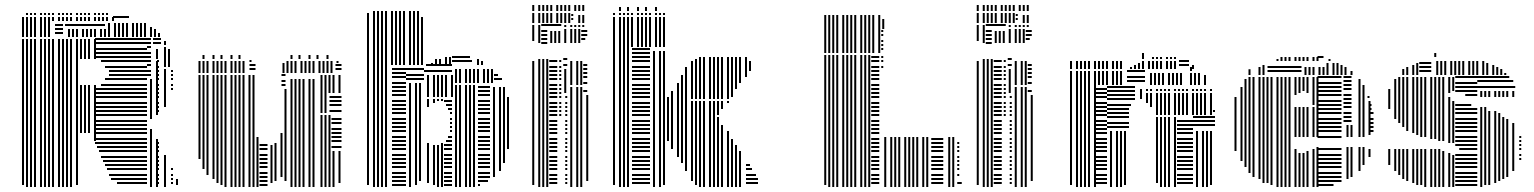

<svg xmlns="http://www.w3.org/2000/svg" viewBox="-20 -748 6135 768"><path d="M76 -8H68V-592H76ZM92 0H84V-592H92ZM108 0H100V-592H108ZM124 0H116V-592H124ZM148 0H140V-592H148ZM164 0H156V-592H164ZM180 0H172V-592H180ZM196 0H188V-592H196ZM220 0H212V-592H220ZM236 0H228V-592H236ZM252 0H244V-592H252ZM268 0H260V-592H268ZM292 -8H284V-592H292ZM308 -216H300V-408H308ZM308 -512H300V-592H308ZM324 -216H316V-408H324ZM324 -512H316V-592H324ZM340 -216H332V-408H340ZM340 -512H332V-592H340ZM364 -184H356V-408H364ZM364 -512H356V-592H364ZM568 -12H448V-20H568ZM568 -28H424V-36H568ZM568 -44H416V-52H568ZM568 -68H408V-76H568ZM568 -84H400V-92H568ZM568 -100H392V-108H568ZM568 -116H384V-124H568ZM568 -140H376V-148H568ZM568 -156H368V-164H568ZM568 -172H360V-180H568ZM568 -188H360V-196H568ZM568 -212H360V-220H568ZM568 -228H360V-236H568ZM568 -244H360V-252H568ZM568 -260H360V-268H568ZM568 -284H360V-292H568ZM568 -300H360V-308H568ZM568 -316H360V-324H568ZM568 -332H360V-340H568ZM568 -356H360V-364H568ZM568 -372H360V-380H568ZM568 -388H360V-396H568ZM568 -404H384V-412H568ZM568 -428H400V-436H568ZM568 -444H416V-452H568ZM568 -460H416V-468H568ZM568 -476H400V-484H568ZM568 -500H384V-508H568ZM568 -516H360V-524H568ZM568 -532H360V-540H568ZM568 -548H360V-556H568ZM568 -572H360V-580H568ZM568 -588H360V-596H568ZM588 0H580V-232H588ZM588 -272H580V-432H588ZM584 -444H568V-452H584ZM584 -460H568V-468H584ZM584 -484H568V-492H584ZM584 -500H568V-508H584ZM584 -516H568V-524H584ZM584 -532H568V-540H584ZM584 -556H568V-564H584ZM584 -572H568V-580H584ZM584 -588H568V-596H584ZM612 0H604V-192H612ZM612 -288H604V-504H612ZM616 -12H608V-20H616ZM616 -28H608V-36H616ZM616 -44H608V-52H616ZM616 -68H608V-76H616ZM616 -84H608V-92H616ZM616 -100H608V-108H616ZM616 -116H608V-124H616ZM616 -140H608V-148H616ZM616 -156H608V-164H616ZM616 -172H608V-180H616ZM616 -300H608V-308H616ZM616 -316H608V-324H616ZM616 -332H608V-340H616ZM616 -356H608V-364H616ZM616 -372H608V-380H616ZM616 -388H608V-396H616ZM616 -404H608V-412H616ZM616 -428H608V-436H616ZM616 -444H608V-452H616ZM616 -460H608V-468H616ZM616 -476H608V-484H616ZM616 -500H608V-508H616ZM612 -512H604V-552H612ZM624 -572H592V-580H624ZM624 -588H592V-596H624ZM644 0H636V-128H644ZM644 -320H636V-472H644ZM672 -12H664V-20H672ZM672 -28H664V-36H672ZM672 -44H664V-52H672ZM672 -68H664V-76H672ZM672 -388H664V-396H672ZM672 -404H664V-412H672ZM672 -428H664V-436H672ZM672 -444H664V-452H672ZM672 -460H664V-468H672ZM692 -8H684V-32H692ZM644 -480H636V-560H644ZM660 -480H652V-552H660ZM644 -568H636V-584H644ZM76 -600H68V-664H76ZM92 -600H84V-664H92ZM108 -600H100V-664H108ZM124 -600H116V-664H124ZM148 -600H140V-664H148ZM164 -600H156V-664H164ZM180 -600H172V-664H180ZM232 -612H200V-620H232ZM232 -628H200V-636H232ZM232 -644H200V-652H232ZM260 -600H252V-632H260ZM276 -600H268V-632H276ZM292 -600H284V-632H292ZM316 -600H308V-632H316ZM332 -600H324V-632H332ZM348 -600H340V-632H348ZM364 -600H356V-632H364ZM388 -600H380V-632H388ZM404 -600H396V-632H404ZM400 -644H240V-652H400ZM420 -600H412V-632H420ZM444 -600H436V-632H444ZM460 -600H452V-632H460ZM476 -600H468V-632H476ZM492 -600H484V-632H492ZM516 -600H508V-632H516ZM532 -600H524V-632H532ZM548 -600H540V-632H548ZM564 -600H556V-632H564ZM588 -600H580V-632H588ZM604 -600H596V-632H604ZM620 -600H612V-616H620ZM420 -632H412V-656H420ZM444 -632H436V-656H444ZM460 -632H452V-656H460ZM476 -632H468V-656H476ZM492 -632H484V-656H492ZM516 -632H508V-656H516ZM532 -632H524V-656H532ZM548 -632H540V-656H548ZM564 -632H556V-656H564ZM588 -632H580V-640H588ZM76 -664H68V-680H76ZM92 -664H84V-680H92ZM108 -664H100V-680H108ZM124 -664H116V-680H124ZM148 -664H140V-680H148ZM164 -664H156V-680H164ZM180 -664H172V-680H180ZM196 -664H188V-680H196ZM220 -664H212V-680H220ZM236 -664H228V-680H236ZM252 -664H244V-680H252ZM268 -664H260V-680H268ZM292 -664H284V-680H292ZM308 -664H300V-680H308ZM324 -664H316V-680H324ZM340 -664H332V-680H340ZM364 -664H356V-680H364ZM380 -664H372V-680H380ZM396 -664H388V-680H396ZM412 -664H404V-680H412ZM436 -664H428V-680H436ZM496 -676H432V-684H496ZM92 -688H84V-696H92ZM108 -688H100V-696H108ZM124 -688H116V-696H124ZM148 -688H140V-696H148ZM164 -688H156V-696H164ZM180 -688H172V-696H180ZM196 -688H188V-696H196ZM220 -688H212V-696H220ZM236 -688H228V-696H236ZM252 -688H244V-696H252ZM268 -688H260V-696H268ZM292 -688H284V-696H292ZM308 -688H300V-696H308ZM324 -688H316V-696H324ZM340 -688H332V-696H340ZM364 -688H356V-696H364ZM380 -688H372V-696H380ZM396 -688H388V-696H396ZM412 -688H404V-696H412Z M782 -112H774V-448H782ZM798 -72H790V-448H798ZM814 -48H806V-448H814ZM838 -32H830V-448H838ZM854 -16H846V-448H854ZM870 -8H862V-448H870ZM886 0H878V-448H886ZM910 0H902V-448H910ZM926 0H918V-448H926ZM942 0H934V-448H942ZM958 0H950V-448H958ZM982 0H974V-448H982ZM998 0H990V-448H998ZM1014 0H1006V-200H1014ZM1050 -4H1018V-12H1050ZM1050 -20H1018V-28H1050ZM1050 -36H1018V-44H1050ZM1050 -52H1018V-60H1050ZM1050 -76H1018V-84H1050ZM1050 -92H1018V-100H1050ZM1050 -108H1018V-116H1050ZM1050 -124H1018V-132H1050ZM1050 -148H1018V-156H1050ZM1050 -164H1018V-172H1050ZM1070 -16H1062V-168H1070ZM1086 -24H1078V-176H1086ZM1110 -40H1102V-216H1110ZM1126 -24H1118V-392H1126ZM1122 -404H1106V-412H1122ZM1122 -420H1106V-428H1122ZM1122 -444H1106V-452H1122ZM1150 0H1142V-432H1150ZM1166 0H1158V-432H1166ZM1182 0H1174V-432H1182ZM1198 0H1190V-432H1198ZM1222 0H1214V-432H1222ZM1238 0H1230V-432H1238ZM1270 0H1262V-288H1270ZM1286 0H1278V-288H1286ZM1302 0H1294V-288H1302ZM1318 0H1310V-144H1318ZM1342 -16H1334V-144H1342ZM1346 -156H1306V-164H1346ZM1346 -180H1306V-188H1346ZM1346 -196H1306V-204H1346ZM1346 -212H1306V-220H1346ZM1346 -228H1306V-236H1346ZM1346 -252H1306V-260H1346ZM1346 -268H1306V-276H1346ZM1270 -296H1262V-376H1270ZM1286 -296H1278V-376H1286ZM1346 -300H1298V-308H1346ZM1346 -324H1298V-332H1346ZM1346 -340H1298V-348H1346ZM1346 -356H1298V-364H1346ZM1270 -376H1262V-448H1270ZM1286 -376H1278V-448H1286ZM1302 -376H1294V-448H1302ZM1318 -376H1310V-448H1318ZM1342 -376H1334V-448H1342ZM782 -456H774V-504H782ZM798 -456H790V-504H798ZM814 -456H806V-504H814ZM838 -456H830V-504H838ZM854 -456H846V-504H854ZM870 -456H862V-504H870ZM886 -456H878V-504H886ZM910 -456H902V-504H910ZM926 -456H918V-504H926ZM942 -456H934V-504H942ZM958 -456H950V-504H958ZM1002 -468H978V-476H1002ZM1002 -484H978V-492H1002ZM986 -500H978V-508H986ZM1118 -456H1110V-496H1118ZM1134 -456H1126V-496H1134ZM1150 -456H1142V-496H1150ZM1166 -456H1158V-496H1166ZM1190 -456H1182V-496H1190ZM1206 -456H1198V-496H1206ZM1222 -456H1214V-496H1222ZM1238 -456H1230V-496H1238ZM1262 -456H1254V-496H1262ZM1278 -456H1270V-496H1278ZM1294 -456H1286V-496H1294ZM1310 -456H1302V-496H1310ZM1346 -468H1322V-476H1346ZM1346 -484H1322V-492H1346ZM1134 -496H1126V-504H1134ZM1150 -496H1142V-504H1150ZM1166 -496H1158V-504H1166ZM1190 -496H1182V-504H1190ZM1206 -496H1198V-504H1206ZM1222 -496H1214V-504H1222ZM1238 -496H1230V-504H1238ZM1262 -496H1254V-504H1262ZM1278 -496H1270V-504H1278ZM1294 -496H1286V-504H1294ZM1310 -496H1302V-504H1310ZM1334 -496H1326V-504H1334ZM798 -512H790V-528H798ZM838 -512H830V-528H838ZM870 -512H862V-528H870ZM910 -512H902V-528H910ZM942 -512H934V-528H942ZM1150 -512H1142V-528H1150ZM1182 -512H1174V-528H1182ZM1222 -512H1214V-528H1222ZM1254 -512H1246V-528H1254ZM1294 -512H1286V-528H1294Z M1456 -8H1448V-488H1456ZM1480 0H1472V-488H1480ZM1496 0H1488V-488H1496ZM1512 0H1504V-488H1512ZM1528 0H1520V-488H1528ZM1604 -4H1548V-12H1604ZM1604 -20H1548V-28H1604ZM1604 -36H1548V-44H1604ZM1604 -52H1548V-60H1604ZM1604 -76H1548V-84H1604ZM1604 -92H1548V-100H1604ZM1604 -108H1548V-116H1604ZM1604 -124H1548V-132H1604ZM1604 -148H1548V-156H1604ZM1604 -164H1548V-172H1604ZM1604 -180H1548V-188H1604ZM1604 -196H1548V-204H1604ZM1604 -220H1548V-228H1604ZM1604 -236H1548V-244H1604ZM1604 -252H1548V-260H1604ZM1604 -268H1548V-276H1604ZM1604 -292H1548V-300H1604ZM1604 -308H1548V-316H1604ZM1604 -324H1548V-332H1604ZM1604 -340H1548V-348H1604ZM1604 -364H1548V-372H1604ZM1604 -380H1548V-388H1604ZM1604 -396H1548V-404H1604ZM1604 -412H1548V-420H1604ZM1604 -436H1548V-444H1604ZM1604 -452H1548V-460H1604ZM1604 -468H1548V-476H1604ZM1624 0H1616V-416H1624ZM1648 -8H1640V-416H1648ZM1664 -24H1656V-416H1664ZM1676 -428H1604V-436H1676ZM1676 -444H1604V-452H1676ZM1676 -468H1604V-476H1676ZM1696 -16H1688V-176H1696ZM1696 -320H1688V-352H1696ZM1720 -8H1712V-168H1720ZM1720 -336H1712V-352H1720ZM1736 0H1728V-168H1736ZM1736 -344H1728V-352H1736ZM1752 0H1744V-176H1752ZM1752 -344H1744V-352H1752ZM1788 -4H1756V-12H1788ZM1788 -20H1756V-28H1788ZM1788 -36H1756V-44H1788ZM1788 -52H1756V-60H1788ZM1788 -76H1756V-84H1788ZM1788 -92H1756V-100H1788ZM1788 -108H1756V-116H1788ZM1788 -124H1756V-132H1788ZM1788 -148H1756V-156H1788ZM1788 -164H1756V-172H1788ZM1788 -180H1764V-188H1788ZM1788 -196H1772V-204H1788ZM1788 -220H1780V-228H1788ZM1788 -236H1780V-244H1788ZM1788 -252H1780V-260H1788ZM1788 -268H1780V-276H1788ZM1788 -292H1780V-300H1788ZM1788 -308H1772V-316H1788ZM1788 -324H1764V-332H1788ZM1788 -340H1756V-348H1788ZM1696 -360H1688V-448H1696ZM1720 -360H1712V-448H1720ZM1736 -360H1728V-448H1736ZM1752 -360H1744V-448H1752ZM1768 -360H1760V-448H1768ZM1792 -360H1784V-448H1792ZM1788 -460H1676V-468H1788ZM1788 -484H1684V-492H1788ZM1808 0H1800V-408H1808ZM1824 0H1816V-408H1824ZM1848 0H1840V-408H1848ZM1864 0H1856V-408H1864ZM1880 0H1872V-408H1880ZM1900 -4H1892V-12H1900ZM1932 -20H1892V-28H1932ZM1940 -36H1892V-44H1940ZM1940 -52H1892V-60H1940ZM1940 -76H1892V-84H1940ZM1940 -92H1892V-100H1940ZM1940 -108H1892V-116H1940ZM1940 -124H1892V-132H1940ZM1940 -148H1892V-156H1940ZM1940 -164H1892V-172H1940ZM1940 -180H1892V-188H1940ZM1940 -196H1892V-204H1940ZM1940 -220H1892V-228H1940ZM1940 -236H1892V-244H1940ZM1940 -252H1892V-260H1940ZM1940 -268H1892V-276H1940ZM1940 -292H1892V-300H1940ZM1940 -308H1892V-316H1940ZM1940 -324H1892V-332H1940ZM1940 -340H1892V-348H1940ZM1940 -364H1892V-372H1940ZM1940 -380H1892V-388H1940ZM1940 -396H1892V-404H1940ZM1960 -40H1952V-400H1960ZM1984 -64H1976V-400H1984ZM2000 -96H1992V-400H2000ZM2016 -152H2008V-360H2016ZM1808 -416H1800V-464H1808ZM1824 -416H1816V-464H1824ZM1848 -416H1840V-464H1848ZM1864 -416H1856V-464H1864ZM1880 -416H1872V-464H1880ZM1896 -416H1888V-464H1896ZM1920 -416H1912V-464H1920ZM1936 -416H1928V-464H1936ZM1952 -416H1944V-464H1952ZM1988 -428H1956V-436H1988ZM1972 -444H1956V-452H1972ZM1808 -464H1800V-472H1808ZM1824 -464H1816V-472H1824ZM1848 -464H1840V-472H1848ZM1864 -464H1856V-472H1864ZM1880 -464H1872V-472H1880ZM1896 -464H1888V-472H1896ZM1920 -464H1912V-472H1920ZM1936 -464H1928V-472H1936ZM1952 -464H1944V-472H1952ZM1456 -488H1448V-688H1456ZM1480 -488H1472V-688H1480ZM1496 -488H1488V-688H1496ZM1512 -488H1504V-688H1512ZM1528 -488H1520V-688H1528ZM1552 -488H1544V-688H1552ZM1568 -488H1560V-688H1568ZM1584 -488H1576V-688H1584ZM1600 -488H1592V-688H1600ZM1624 -488H1616V-688H1624ZM1640 -488H1632V-688H1640ZM1656 -488H1648V-688H1656ZM1672 -488H1664V-680H1672ZM1712 -488H1704V-496H1712ZM1728 -488H1720V-512H1728ZM1744 -488H1736V-512H1744ZM1768 -488H1760V-520H1768ZM1784 -488H1776V-520H1784ZM1868 -500H1788V-508H1868ZM1860 -516H1788V-524H1860ZM1896 -488H1888V-512H1896ZM1912 -488H1904V-504H1912ZM1456 -688H1448V-696H1456ZM1480 -688H1472V-704H1480ZM1496 -688H1488V-704H1496ZM1512 -688H1504V-704H1512ZM1528 -688H1520V-704H1528ZM1552 -688H1544V-704H1552ZM1568 -688H1560V-704H1568ZM1584 -688H1576V-704H1584ZM1600 -688H1592V-704H1600ZM1624 -688H1616V-704H1624ZM1640 -688H1632V-704H1640ZM1656 -688H1648V-704H1656Z M2117 -8H2109V-504H2117ZM2141 0H2133V-512H2141ZM2157 0H2149V-512H2157ZM2173 0H2165V-512H2173ZM2209 -12H2177V-20H2209ZM2209 -28H2177V-36H2209ZM2209 -44H2177V-52H2209ZM2209 -68H2177V-76H2209ZM2209 -84H2177V-92H2209ZM2209 -100H2177V-108H2209ZM2209 -116H2177V-124H2209ZM2209 -140H2177V-148H2209ZM2209 -156H2177V-164H2209ZM2209 -172H2177V-180H2209ZM2209 -188H2177V-196H2209ZM2209 -212H2177V-220H2209ZM2209 -228H2177V-236H2209ZM2209 -244H2177V-252H2209ZM2209 -260H2177V-268H2209ZM2209 -284H2177V-292H2209ZM2209 -300H2177V-308H2209ZM2209 -316H2177V-324H2209ZM2209 -332H2177V-340H2209ZM2209 -356H2177V-364H2209ZM2209 -372H2177V-380H2209ZM2209 -388H2177V-396H2209ZM2209 -404H2177V-412H2209ZM2209 -428H2177V-436H2209ZM2209 -444H2177V-452H2209ZM2209 -460H2177V-468H2209ZM2209 -476H2177V-484H2209ZM2209 -500H2177V-508H2209ZM2225 -284H2217V-292H2225ZM2225 -300H2217V-308H2225ZM2225 -316H2217V-324H2225ZM2225 -332H2217V-340H2225ZM2225 -356H2217V-364H2225ZM2225 -372H2217V-380H2225ZM2225 -388H2217V-396H2225ZM2225 -404H2217V-412H2225ZM2225 -428H2217V-436H2225ZM2225 -444H2217V-452H2225ZM2225 -460H2217V-468H2225ZM2225 -476H2217V-484H2225ZM2225 -500H2217V-508H2225ZM2249 -12H2241V-20H2249ZM2249 -28H2241V-36H2249ZM2249 -44H2241V-52H2249ZM2249 -68H2241V-76H2249ZM2249 -84H2241V-92H2249ZM2249 -100H2241V-108H2249ZM2249 -116H2241V-124H2249ZM2249 -140H2241V-148H2249ZM2249 -156H2241V-164H2249ZM2249 -172H2241V-180H2249ZM2249 -188H2241V-196H2249ZM2249 -212H2241V-220H2249ZM2249 -228H2241V-236H2249ZM2249 -244H2241V-252H2249ZM2249 -260H2241V-268H2249ZM2249 -284H2241V-292H2249ZM2249 -300H2241V-308H2249ZM2249 -316H2241V-324H2249ZM2249 -332H2241V-340H2249ZM2249 -356H2241V-364H2249ZM2245 -376H2237V-472H2245ZM2249 -484H2233V-492H2249ZM2249 -508H2233V-516H2249ZM2269 0H2261V-400H2269ZM2293 0H2285V-400H2293ZM2309 0H2301V-400H2309ZM2333 -24H2325V-368H2333ZM2329 -380H2313V-388H2329ZM2269 -408H2261V-504H2269ZM2293 -408H2285V-504H2293ZM2309 -408H2301V-504H2309ZM2329 -412H2313V-420H2329ZM2329 -436H2313V-444H2329ZM2329 -452H2313V-460H2329ZM2329 -468H2313V-476H2329ZM2329 -484H2313V-492H2329ZM2117 -584H2109V-648H2117ZM2141 -576H2133V-648H2141ZM2169 -572H2145V-580H2169ZM2169 -588H2145V-596H2169ZM2169 -604H2145V-612H2169ZM2169 -620H2145V-628H2169ZM2169 -644H2145V-652H2169ZM2189 -576H2181V-624H2189ZM2205 -576H2197V-624H2205ZM2221 -576H2213V-624H2221ZM2225 -644H2169V-652H2225ZM2245 -576H2237V-632H2245ZM2269 -576H2261V-632H2269ZM2285 -576H2277V-632H2285ZM2301 -576H2293V-632H2301ZM2321 -588H2305V-596H2321ZM2329 -604H2305V-612H2329ZM2329 -620H2305V-628H2329ZM2245 -640H2237V-648H2245ZM2269 -640H2261V-648H2269ZM2285 -640H2277V-648H2285ZM2301 -640H2293V-648H2301ZM2317 -640H2309V-648H2317ZM2117 -656H2109V-696H2117ZM2141 -656H2133V-696H2141ZM2157 -656H2149V-696H2157ZM2173 -656H2165V-696H2173ZM2189 -656H2181V-696H2189ZM2213 -656H2205V-696H2213ZM2229 -656H2221V-696H2229ZM2245 -656H2237V-696H2245ZM2261 -656H2253V-696H2261ZM2273 -668H2265V-676H2273ZM2273 -684H2265V-692H2273ZM2301 -656H2293V-688H2301ZM2317 -656H2309V-688H2317ZM2117 -704H2109V-728H2117ZM2141 -704H2133V-728H2141ZM2157 -704H2149V-728H2157ZM2173 -704H2165V-728H2173ZM2189 -704H2181V-728H2189ZM2213 -704H2205V-728H2213ZM2229 -704H2221V-728H2229ZM2245 -704H2237V-728H2245ZM2261 -704H2253V-728H2261ZM2285 -704H2277V-728H2285ZM2301 -704H2293V-728H2301ZM2317 -704H2309V-728H2317Z M2440 -8H2432V-560H2440ZM2464 0H2456V-560H2464ZM2480 0H2472V-560H2480ZM2496 0H2488V-560H2496ZM2580 -12H2508V-20H2580ZM2580 -28H2508V-36H2580ZM2580 -44H2508V-52H2580ZM2580 -68H2508V-76H2580ZM2580 -84H2508V-92H2580ZM2580 -100H2508V-108H2580ZM2580 -116H2508V-124H2580ZM2580 -140H2508V-148H2580ZM2580 -156H2508V-164H2580ZM2580 -172H2508V-180H2580ZM2580 -188H2508V-196H2580ZM2580 -212H2508V-220H2580ZM2580 -228H2508V-236H2580ZM2580 -244H2508V-252H2580ZM2580 -260H2508V-268H2580ZM2580 -284H2508V-292H2580ZM2580 -300H2508V-308H2580ZM2580 -316H2508V-324H2580ZM2580 -332H2508V-340H2580ZM2580 -356H2508V-364H2580ZM2580 -372H2508V-380H2580ZM2580 -388H2508V-396H2580ZM2580 -404H2508V-412H2580ZM2580 -428H2508V-436H2580ZM2580 -444H2508V-452H2580ZM2580 -460H2508V-468H2580ZM2580 -476H2508V-484H2580ZM2580 -500H2508V-508H2580ZM2580 -516H2508V-524H2580ZM2580 -532H2508V-540H2580ZM2580 -548H2508V-556H2580ZM2600 0H2592V-544H2600ZM2624 0H2616V-544H2624ZM2640 -8H2632V-544H2640ZM2656 -184H2648V-360H2656ZM2672 -152H2664V-384H2672ZM2696 -120H2688V-416H2696ZM2712 -96H2704V-448H2712ZM2728 -64H2720V-480H2728ZM2752 -24H2744V-344H2752ZM2768 -8H2760V-344H2768ZM2784 0H2776V-344H2784ZM2800 0H2792V-344H2800ZM2824 0H2816V-344H2824ZM2840 0H2832V-344H2840ZM2856 0H2848V-280H2856ZM2856 -288H2848V-344H2856ZM2872 0H2864V-248H2872ZM2872 -312H2864V-344H2872ZM2896 0H2888V-224H2896ZM2896 -336H2888V-344H2896ZM2912 0H2904V-192H2912ZM2928 0H2920V-168H2928ZM2944 0H2936V-144H2944ZM3012 -12H2964V-20H3012ZM3012 -28H2964V-36H3012ZM3004 -44H2964V-52H3004ZM2988 -68H2964V-76H2988ZM2980 -84H2964V-92H2980ZM2752 -352H2744V-504H2752ZM2768 -352H2760V-512H2768ZM2784 -352H2776V-520H2784ZM2800 -352H2792V-520H2800ZM2824 -352H2816V-520H2824ZM2840 -352H2832V-520H2840ZM2856 -352H2848V-520H2856ZM2872 -352H2864V-520H2872ZM2896 -352H2888V-520H2896ZM2912 -360H2904V-520H2912ZM2928 -392H2920V-520H2928ZM2944 -416H2936V-520H2944ZM2968 -440H2960V-520H2968ZM2984 -464H2976V-504H2984ZM2440 -560H2432V-680H2440ZM2464 -560H2456V-680H2464ZM2480 -560H2472V-680H2480ZM2496 -560H2488V-680H2496ZM2512 -560H2504V-680H2512ZM2536 -560H2528V-680H2536ZM2552 -560H2544V-680H2552ZM2568 -560H2560V-680H2568ZM2584 -560H2576V-680H2584ZM2608 -560H2600V-680H2608ZM2624 -560H2616V-680H2624ZM2640 -560H2632V-680H2640ZM2440 -688H2432V-696H2440ZM2464 -688H2456V-696H2464ZM2480 -688H2472V-696H2480ZM2496 -688H2488V-696H2496ZM2512 -688H2504V-696H2512ZM2536 -688H2528V-696H2536ZM2552 -688H2544V-696H2552ZM2568 -688H2560V-696H2568ZM2584 -688H2576V-696H2584ZM2608 -688H2600V-696H2608ZM2624 -688H2616V-696H2624ZM2640 -688H2632V-696H2640ZM2464 -704H2456V-720H2464ZM2496 -704H2488V-720H2496ZM2536 -704H2528V-720H2536ZM2568 -704H2560V-720H2568ZM2608 -704H2600V-720H2608Z M3285 -8H3277V-528H3285ZM3301 0H3293V-528H3301ZM3317 0H3309V-528H3317ZM3333 0H3325V-528H3333ZM3357 0H3349V-528H3357ZM3373 0H3365V-528H3373ZM3389 0H3381V-528H3389ZM3405 0H3397V-528H3405ZM3429 0H3421V-528H3429ZM3445 0H3437V-528H3445ZM3461 0H3453V-528H3461ZM3497 -12H3465V-20H3497ZM3497 -28H3465V-36H3497ZM3497 -44H3465V-52H3497ZM3497 -68H3465V-76H3497ZM3497 -84H3465V-92H3497ZM3497 -100H3465V-108H3497ZM3497 -116H3465V-124H3497ZM3497 -140H3465V-148H3497ZM3497 -156H3465V-164H3497ZM3497 -172H3465V-180H3497ZM3497 -188H3465V-196H3497ZM3497 -212H3465V-220H3497ZM3497 -228H3465V-236H3497ZM3497 -244H3465V-252H3497ZM3497 -260H3465V-268H3497ZM3497 -284H3465V-292H3497ZM3497 -300H3465V-308H3497ZM3497 -316H3465V-324H3497ZM3497 -332H3465V-340H3497ZM3497 -356H3465V-364H3497ZM3497 -372H3465V-380H3497ZM3497 -388H3465V-396H3497ZM3497 -404H3465V-412H3497ZM3497 -428H3465V-436H3497ZM3497 -444H3465V-452H3497ZM3497 -460H3465V-468H3497ZM3497 -476H3465V-484H3497ZM3497 -500H3465V-508H3497ZM3497 -516H3465V-524H3497ZM3525 0H3517V-200H3525ZM3513 -476H3505V-484H3513ZM3513 -500H3505V-508H3513ZM3513 -516H3505V-524H3513ZM3549 0H3541V-200H3549ZM3565 0H3557V-200H3565ZM3581 0H3573V-200H3581ZM3605 0H3597V-200H3605ZM3621 0H3613V-200H3621ZM3637 0H3629V-200H3637ZM3653 0H3645V-200H3653ZM3677 0H3669V-200H3677ZM3693 0H3685V-200H3693ZM3753 -12H3705V-20H3753ZM3753 -28H3705V-36H3753ZM3753 -44H3705V-52H3753ZM3753 -68H3705V-76H3753ZM3753 -84H3705V-92H3753ZM3753 -100H3705V-108H3753ZM3753 -116H3705V-124H3753ZM3753 -140H3705V-148H3753ZM3753 -156H3705V-164H3753ZM3753 -172H3705V-180H3753ZM3753 -188H3705V-196H3753ZM3781 0H3773V-200H3781ZM3797 0H3789V-200H3797ZM3827 -12H3809V-20H3827ZM3817 -44H3809V-52H3817ZM3817 -68H3809V-76H3817ZM3817 -84H3809V-92H3817ZM3817 -100H3809V-108H3817ZM3817 -116H3809V-124H3817ZM3817 -140H3809V-148H3817ZM3817 -156H3809V-164H3817ZM3817 -172H3809V-180H3817ZM3285 -536H3277V-632H3285ZM3301 -536H3293V-632H3301ZM3317 -536H3309V-632H3317ZM3333 -536H3325V-632H3333ZM3357 -536H3349V-632H3357ZM3373 -536H3365V-632H3373ZM3389 -536H3381V-632H3389ZM3405 -536H3397V-632H3405ZM3429 -536H3421V-632H3429ZM3445 -536H3437V-632H3445ZM3461 -536H3453V-632H3461ZM3477 -536H3469V-632H3477ZM3501 -536H3493V-632H3501ZM3513 -548H3505V-556H3513ZM3513 -564H3505V-572H3513ZM3513 -580H3505V-588H3513ZM3513 -604H3505V-612H3513ZM3513 -620H3505V-628H3513ZM3285 -632H3277V-664H3285ZM3301 -632H3293V-664H3301ZM3317 -632H3309V-664H3317ZM3333 -632H3325V-664H3333ZM3357 -632H3349V-664H3357ZM3373 -632H3365V-664H3373ZM3389 -632H3381V-664H3389ZM3405 -632H3397V-664H3405ZM3429 -632H3421V-664H3429ZM3445 -632H3437V-664H3445ZM3461 -632H3453V-664H3461ZM3477 -632H3469V-664H3477ZM3501 -632H3493V-664H3501ZM3517 -632H3509V-664H3517ZM3285 -664H3277V-680H3285ZM3301 -664H3293V-680H3301ZM3317 -664H3309V-680H3317ZM3333 -664H3325V-680H3333ZM3357 -664H3349V-680H3357ZM3373 -664H3365V-680H3373ZM3389 -664H3381V-680H3389ZM3405 -664H3397V-680H3405ZM3429 -664H3421V-680H3429ZM3445 -664H3437V-680H3445ZM3461 -664H3453V-680H3461ZM3477 -664H3469V-680H3477ZM3501 -664H3493V-680H3501ZM3517 -664H3509V-672H3517ZM3285 -680H3277V-688H3285ZM3301 -680H3293V-688H3301ZM3317 -680H3309V-688H3317ZM3333 -680H3325V-688H3333ZM3357 -680H3349V-688H3357ZM3373 -680H3365V-688H3373ZM3389 -680H3381V-688H3389ZM3405 -680H3397V-688H3405ZM3429 -680H3421V-688H3429ZM3445 -680H3437V-688H3445ZM3461 -680H3453V-688H3461ZM3477 -680H3469V-688H3477ZM3501 -680H3493V-688H3501Z M3895 -8H3887V-504H3895ZM3919 0H3911V-512H3919ZM3935 0H3927V-512H3935ZM3951 0H3943V-512H3951ZM3987 -12H3955V-20H3987ZM3987 -28H3955V-36H3987ZM3987 -44H3955V-52H3987ZM3987 -68H3955V-76H3987ZM3987 -84H3955V-92H3987ZM3987 -100H3955V-108H3987ZM3987 -116H3955V-124H3987ZM3987 -140H3955V-148H3987ZM3987 -156H3955V-164H3987ZM3987 -172H3955V-180H3987ZM3987 -188H3955V-196H3987ZM3987 -212H3955V-220H3987ZM3987 -228H3955V-236H3987ZM3987 -244H3955V-252H3987ZM3987 -260H3955V-268H3987ZM3987 -284H3955V-292H3987ZM3987 -300H3955V-308H3987ZM3987 -316H3955V-324H3987ZM3987 -332H3955V-340H3987ZM3987 -356H3955V-364H3987ZM3987 -372H3955V-380H3987ZM3987 -388H3955V-396H3987ZM3987 -404H3955V-412H3987ZM3987 -428H3955V-436H3987ZM3987 -444H3955V-452H3987ZM3987 -460H3955V-468H3987ZM3987 -476H3955V-484H3987ZM3987 -500H3955V-508H3987ZM4003 -284H3995V-292H4003ZM4003 -300H3995V-308H4003ZM4003 -316H3995V-324H4003ZM4003 -332H3995V-340H4003ZM4003 -356H3995V-364H4003ZM4003 -372H3995V-380H4003ZM4003 -388H3995V-396H4003ZM4003 -404H3995V-412H4003ZM4003 -428H3995V-436H4003ZM4003 -444H3995V-452H4003ZM4003 -460H3995V-468H4003ZM4003 -476H3995V-484H4003ZM4003 -500H3995V-508H4003ZM4027 -12H4019V-20H4027ZM4027 -28H4019V-36H4027ZM4027 -44H4019V-52H4027ZM4027 -68H4019V-76H4027ZM4027 -84H4019V-92H4027ZM4027 -100H4019V-108H4027ZM4027 -116H4019V-124H4027ZM4027 -140H4019V-148H4027ZM4027 -156H4019V-164H4027ZM4027 -172H4019V-180H4027ZM4027 -188H4019V-196H4027ZM4027 -212H4019V-220H4027ZM4027 -228H4019V-236H4027ZM4027 -244H4019V-252H4027ZM4027 -260H4019V-268H4027ZM4027 -284H4019V-292H4027ZM4027 -300H4019V-308H4027ZM4027 -316H4019V-324H4027ZM4027 -332H4019V-340H4027ZM4027 -356H4019V-364H4027ZM4023 -376H4015V-472H4023ZM4027 -484H4011V-492H4027ZM4027 -508H4011V-516H4027ZM4047 0H4039V-400H4047ZM4071 0H4063V-400H4071ZM4087 0H4079V-400H4087ZM4111 -24H4103V-368H4111ZM4107 -380H4091V-388H4107ZM4047 -408H4039V-504H4047ZM4071 -408H4063V-504H4071ZM4087 -408H4079V-504H4087ZM4107 -412H4091V-420H4107ZM4107 -436H4091V-444H4107ZM4107 -452H4091V-460H4107ZM4107 -468H4091V-476H4107ZM4107 -484H4091V-492H4107ZM3895 -584H3887V-648H3895ZM3919 -576H3911V-648H3919ZM3947 -572H3923V-580H3947ZM3947 -588H3923V-596H3947ZM3947 -604H3923V-612H3947ZM3947 -620H3923V-628H3947ZM3947 -644H3923V-652H3947ZM3967 -576H3959V-624H3967ZM3983 -576H3975V-624H3983ZM3999 -576H3991V-624H3999ZM4003 -644H3947V-652H4003ZM4023 -576H4015V-632H4023ZM4047 -576H4039V-632H4047ZM4063 -576H4055V-632H4063ZM4079 -576H4071V-632H4079ZM4099 -588H4083V-596H4099ZM4107 -604H4083V-612H4107ZM4107 -620H4083V-628H4107ZM4023 -640H4015V-648H4023ZM4047 -640H4039V-648H4047ZM4063 -640H4055V-648H4063ZM4079 -640H4071V-648H4079ZM4095 -640H4087V-648H4095ZM3895 -656H3887V-696H3895ZM3919 -656H3911V-696H3919ZM3935 -656H3927V-696H3935ZM3951 -656H3943V-696H3951ZM3967 -656H3959V-696H3967ZM3991 -656H3983V-696H3991ZM4007 -656H3999V-696H4007ZM4023 -656H4015V-696H4023ZM4039 -656H4031V-696H4039ZM4051 -668H4043V-676H4051ZM4051 -684H4043V-692H4051ZM4079 -656H4071V-688H4079ZM4095 -656H4087V-688H4095ZM3895 -704H3887V-728H3895ZM3919 -704H3911V-728H3919ZM3935 -704H3927V-728H3935ZM3951 -704H3943V-728H3951ZM3967 -704H3959V-728H3967ZM3991 -704H3983V-728H3991ZM4007 -704H3999V-728H4007ZM4023 -704H4015V-728H4023ZM4039 -704H4031V-728H4039ZM4063 -704H4055V-728H4063ZM4079 -704H4071V-728H4079ZM4095 -704H4087V-728H4095Z M4268 -8H4260V-408H4268ZM4292 0H4284V-408H4292ZM4308 0H4300V-408H4308ZM4324 0H4316V-408H4324ZM4340 0H4332V-408H4340ZM4364 0H4356V-408H4364ZM4408 -12H4360V-20H4408ZM4408 -28H4360V-36H4408ZM4408 -44H4360V-52H4408ZM4408 -68H4360V-76H4408ZM4408 -84H4360V-92H4408ZM4408 -100H4360V-108H4408ZM4408 -116H4360V-124H4408ZM4408 -140H4360V-148H4408ZM4408 -156H4360V-164H4408ZM4408 -172H4360V-180H4408ZM4408 -188H4360V-196H4408ZM4408 -212H4360V-220H4408ZM4408 -228H4360V-236H4408ZM4408 -244H4360V-252H4408ZM4408 -260H4360V-268H4408ZM4408 -284H4360V-292H4408ZM4408 -300H4360V-308H4408ZM4408 -316H4360V-324H4408ZM4408 -332H4360V-340H4408ZM4408 -356H4360V-364H4408ZM4408 -372H4360V-380H4408ZM4408 -388H4360V-396H4408ZM4428 0H4420V-224H4428ZM4452 0H4444V-224H4452ZM4468 0H4460V-224H4468ZM4484 -8H4476V-224H4484ZM4496 -236H4408V-244H4496ZM4496 -252H4408V-260H4496ZM4496 -276H4408V-284H4496ZM4496 -292H4408V-300H4496ZM4496 -308H4408V-316H4496ZM4504 -324H4408V-332H4504ZM4520 -348H4408V-356H4520ZM4520 -364H4408V-372H4520ZM4520 -380H4408V-388H4520ZM4520 -396H4408V-404H4520ZM4548 -352H4540V-392H4548ZM4612 -16H4604V-280H4612ZM4628 0H4620V-280H4628ZM4644 0H4636V-280H4644ZM4660 0H4652V-280H4660ZM4684 0H4676V-280H4684ZM4752 -12H4688V-20H4752ZM4752 -28H4688V-36H4752ZM4752 -44H4688V-52H4752ZM4752 -68H4688V-76H4752ZM4752 -84H4688V-92H4752ZM4752 -100H4688V-108H4752ZM4752 -116H4688V-124H4752ZM4752 -140H4688V-148H4752ZM4752 -156H4688V-164H4752ZM4752 -172H4688V-180H4752ZM4752 -188H4688V-196H4752ZM4752 -212H4688V-220H4752ZM4752 -228H4688V-236H4752ZM4752 -244H4688V-252H4752ZM4752 -260H4688V-268H4752ZM4772 0H4764V-224H4772ZM4796 0H4788V-224H4796ZM4812 0H4804V-224H4812ZM4828 -8H4820V-224H4828ZM4840 -244H4752V-252H4840ZM4840 -260H4752V-268H4840ZM4840 -276H4752V-284H4840ZM4572 -336H4564V-376H4572ZM4588 -320H4580V-376H4588ZM4612 -288H4604V-376H4612ZM4628 -288H4620V-376H4628ZM4644 -288H4636V-376H4644ZM4660 -288H4652V-376H4660ZM4684 -288H4676V-376H4684ZM4700 -288H4692V-376H4700ZM4716 -288H4708V-376H4716ZM4732 -288H4724V-376H4732ZM4756 -288H4748V-376H4756ZM4772 -288H4764V-376H4772ZM4788 -288H4780V-376H4788ZM4804 -288H4796V-376H4804ZM4828 -288H4820V-376H4828ZM4840 -300H4832V-308H4840ZM4572 -384H4564V-392H4572ZM4588 -384H4580V-392H4588ZM4612 -384H4604V-392H4612ZM4628 -384H4620V-392H4628ZM4644 -384H4636V-392H4644ZM4660 -384H4652V-392H4660ZM4684 -384H4676V-392H4684ZM4700 -384H4692V-392H4700ZM4716 -384H4708V-392H4716ZM4732 -384H4724V-392H4732ZM4756 -384H4748V-392H4756ZM4772 -384H4764V-392H4772ZM4788 -384H4780V-392H4788ZM4804 -384H4796V-392H4804ZM4828 -384H4820V-392H4828ZM4268 -408H4260V-464H4268ZM4292 -408H4284V-464H4292ZM4308 -408H4300V-464H4308ZM4324 -408H4316V-464H4324ZM4340 -408H4332V-464H4340ZM4364 -408H4356V-464H4364ZM4380 -408H4372V-464H4380ZM4396 -408H4388V-464H4396ZM4412 -408H4404V-464H4412ZM4436 -408H4428V-464H4436ZM4452 -408H4444V-464H4452ZM4468 -408H4460V-464H4468ZM4560 -420H4488V-428H4560ZM4560 -436H4488V-444H4560ZM4560 -460H4488V-468H4560ZM4588 -408H4580V-456H4588ZM4604 -408H4596V-456H4604ZM4620 -408H4612V-456H4620ZM4636 -408H4628V-456H4636ZM4660 -408H4652V-456H4660ZM4676 -408H4668V-456H4676ZM4692 -408H4684V-456H4692ZM4708 -408H4700V-456H4708ZM4748 -408H4740V-456H4748ZM4764 -408H4756V-456H4764ZM4780 -408H4772V-456H4780ZM4804 -408H4796V-448H4804ZM4748 -464H4740V-480H4748ZM4268 -472H4260V-504H4268ZM4292 -472H4284V-504H4292ZM4308 -472H4300V-504H4308ZM4324 -472H4316V-504H4324ZM4340 -472H4332V-504H4340ZM4364 -472H4356V-504H4364ZM4380 -472H4372V-504H4380ZM4396 -472H4388V-504H4396ZM4412 -472H4404V-504H4412ZM4436 -472H4428V-504H4436ZM4452 -472H4444V-504H4452ZM4468 -472H4460V-504H4468ZM4508 -472H4500V-480H4508ZM4524 -472H4516V-488H4524ZM4540 -472H4532V-496H4540ZM4556 -472H4548V-504H4556ZM4580 -472H4572V-504H4580ZM4596 -472H4588V-504H4596ZM4612 -472H4604V-504H4612ZM4628 -472H4620V-504H4628ZM4652 -472H4644V-504H4652ZM4668 -472H4660V-504H4668ZM4684 -472H4676V-504H4684ZM4736 -484H4696V-492H4736ZM4736 -500H4696V-508H4736ZM4756 -472H4748V-488H4756ZM4556 -512H4548V-536H4556ZM4596 -512H4588V-520H4596ZM4612 -512H4604V-520H4612ZM4628 -512H4620V-520H4628ZM4652 -512H4644V-520H4652ZM4668 -512H4660V-520H4668ZM4684 -512H4676V-520H4684Z M4926 -144H4918V-360H4926ZM4950 -104H4942V-400H4950ZM4966 -80H4958V-432H4966ZM4982 -56H4974V-440H4982ZM4998 -40H4990V-440H4998ZM5022 -32H5014V-440H5022ZM5038 -16H5030V-440H5038ZM5054 -16H5046V-440H5054ZM5070 -8H5062V-440H5070ZM5094 0H5086V-440H5094ZM5110 0H5102V-440H5110ZM5126 0H5118V-440H5126ZM5142 0H5134V-440H5142ZM5166 0H5158V-152H5166ZM5166 -200H5158V-320H5166ZM5166 -368H5158V-440H5166ZM5182 0H5174V-136H5182ZM5182 -200H5174V-320H5182ZM5182 -376H5174V-440H5182ZM5198 0H5190V-136H5198ZM5198 -200H5190V-320H5198ZM5198 -384H5190V-440H5198ZM5214 0H5206V-144H5214ZM5214 -200H5206V-320H5214ZM5214 -376H5206V-440H5214ZM5238 0H5230V-152H5238ZM5238 -200H5230V-320H5238ZM5238 -328H5230V-440H5238ZM5254 0H5246V-160H5254ZM5254 -200H5246V-440H5254ZM5314 -4H5250V-12H5314ZM5346 -20H5250V-28H5346ZM5346 -36H5250V-44H5346ZM5346 -52H5250V-60H5346ZM5346 -76H5250V-84H5346ZM5346 -92H5250V-100H5346ZM5346 -108H5250V-116H5346ZM5346 -124H5250V-132H5346ZM5346 -148H5250V-156H5346ZM5346 -196H5250V-204H5346ZM5346 -220H5250V-228H5346ZM5346 -236H5250V-244H5346ZM5346 -252H5250V-260H5346ZM5346 -268H5250V-276H5346ZM5346 -292H5250V-300H5346ZM5346 -308H5250V-316H5346ZM5346 -324H5250V-332H5346ZM5346 -340H5250V-348H5346ZM5346 -364H5250V-372H5346ZM5346 -380H5250V-388H5346ZM5346 -396H5250V-404H5346ZM5346 -412H5250V-420H5346ZM5346 -436H5250V-444H5346ZM5374 -32H5366V-160H5374ZM5374 -200H5366V-248H5374ZM5390 -40H5382V-160H5390ZM5390 -200H5382V-248H5390ZM5386 -260H5354V-268H5386ZM5386 -276H5354V-284H5386ZM5386 -292H5354V-300H5386ZM5386 -316H5354V-324H5386ZM5386 -332H5354V-340H5386ZM5386 -348H5354V-356H5386ZM5386 -364H5354V-372H5386ZM5386 -388H5354V-396H5386ZM5386 -404H5354V-412H5386ZM5386 -420H5354V-428H5386ZM5386 -436H5354V-444H5386ZM5422 -64H5414V-160H5422ZM5422 -200H5414V-344H5422ZM5438 -88H5430V-160H5438ZM5438 -200H5430V-344H5438ZM5462 -120H5454V-152H5462ZM5462 -208H5454V-344H5462ZM5474 -220H5458V-228H5474ZM5474 -236H5458V-244H5474ZM5474 -252H5458V-260H5474ZM5474 -268H5458V-276H5474ZM5474 -292H5458V-300H5474ZM5466 -308H5458V-316H5466ZM5466 -324H5458V-332H5466ZM5422 -344H5414V-408H5422ZM5438 -344H5430V-408H5438ZM5458 -356H5450V-364H5458ZM5422 -408H5414V-432H5422ZM4982 -448H4974V-471H4982ZM5022 -448H5014V-480H5022ZM5038 -448H5030V-488H5038ZM5186 -460H5050V-468H5186ZM5186 -476H5050V-484H5186ZM5206 -448H5198V-480H5206ZM5222 -448H5214V-480H5222ZM5238 -448H5230V-480H5238ZM5262 -448H5254V-480H5262ZM5278 -448H5270V-480H5278ZM5294 -448H5286V-496H5294ZM5318 -448H5310V-496H5318ZM5334 -448H5326V-496H5334ZM5350 -448H5342V-488H5350ZM5366 -448H5358V-480H5366ZM5390 -448H5382V-464H5390ZM5094 -504H5086V-512H5094ZM5110 -504H5102V-520H5110ZM5126 -504H5118V-520H5126ZM5142 -504H5134V-520H5142ZM5166 -504H5158V-520H5166ZM5182 -504H5174V-520H5182ZM5198 -504H5190V-520H5198ZM5214 -504H5206V-520H5214ZM5238 -504H5230V-520H5238ZM5254 -504H5246V-520H5254ZM5274 -516H5250V-524H5274ZM5302 -504H5294V-512H5302Z M5541 -88H5533V-152H5541ZM5541 -312H5533V-392H5541ZM5565 -64H5557V-152H5565ZM5565 -272H5557V-432H5565ZM5581 -48H5573V-152H5581ZM5581 -256H5573V-440H5581ZM5597 -32H5589V-152H5597ZM5597 -240H5589V-440H5597ZM5613 -24H5605V-152H5613ZM5613 -224H5605V-440H5613ZM5637 -16H5629V-152H5637ZM5637 -216H5629V-440H5637ZM5653 -8H5645V-152H5653ZM5653 -208H5645V-440H5653ZM5669 -8H5661V-152H5669ZM5669 -200H5661V-440H5669ZM5685 0H5677V-152H5685ZM5685 -200H5677V-440H5685ZM5709 0H5701V-152H5709ZM5709 -192H5701V-440H5709ZM5725 0H5717V-152H5725ZM5725 -192H5717V-440H5725ZM5741 0H5733V-152H5741ZM5741 -184H5733V-440H5741ZM5757 0H5749V-144H5757ZM5757 -184H5749V-440H5757ZM5781 0H5773V-136H5781ZM5781 -176H5773V-360H5781ZM5781 -376H5773V-440H5781ZM5797 0H5789V-128H5797ZM5797 -176H5789V-344H5797ZM5797 -384H5789V-440H5797ZM5889 -4H5801V-12H5889ZM5889 -20H5801V-28H5889ZM5889 -36H5801V-44H5889ZM5889 -52H5801V-60H5889ZM5889 -76H5801V-84H5889ZM5889 -92H5801V-100H5889ZM5889 -108H5801V-116H5889ZM5889 -124H5801V-132H5889ZM5889 -148H5817V-156H5889ZM5889 -164H5801V-172H5889ZM5889 -180H5801V-188H5889ZM5889 -196H5801V-204H5889ZM5889 -220H5801V-228H5889ZM5889 -236H5801V-244H5889ZM5889 -252H5801V-260H5889ZM5889 -268H5801V-276H5889ZM5889 -292H5801V-300H5889ZM5889 -308H5801V-316H5889ZM5865 -324H5801V-332H5865ZM5889 -364H5841V-372H5889ZM5889 -380H5801V-388H5889ZM5889 -396H5801V-404H5889ZM5889 -412H5801V-420H5889ZM5889 -436H5801V-444H5889ZM5909 0H5901V-320H5909ZM5909 -360H5901V-384H5909ZM5925 -8H5917V-320H5925ZM5925 -360H5917V-384H5925ZM5941 -8H5933V-304H5941ZM5941 -360H5933V-384H5941ZM5965 -16H5957V-304H5965ZM5965 -360H5957V-384H5965ZM5981 -24H5973V-296H5981ZM5981 -360H5973V-384H5981ZM5997 -32H5989V-280H5997ZM5997 -360H5989V-384H5997ZM6013 -40H6005V-272H6013ZM6013 -360H6005V-384H6013ZM6037 -64H6029V-256H6037ZM6037 -360H6029V-384H6037ZM6041 -396H5889V-404H6041ZM6033 -420H5889V-428H6033ZM6017 -436H5889V-444H6017ZM6065 -108H6057V-116H6065ZM6065 -124H6057V-132H6065ZM6065 -148H6057V-156H6065ZM6065 -164H6057V-172H6065ZM6065 -180H6057V-188H6065ZM6065 -196H6057V-204H6065ZM5597 -448H5589V-472H5597ZM5613 -448H5605V-480H5613ZM5637 -448H5629V-488H5637ZM5653 -448H5645V-496H5653ZM5705 -460H5657V-468H5705ZM5705 -476H5657V-484H5705ZM5705 -492H5657V-500H5705ZM5733 -448H5725V-504H5733ZM5749 -448H5741V-504H5749ZM5765 -448H5757V-504H5765ZM5789 -448H5781V-504H5789ZM5805 -448H5797V-504H5805ZM5821 -448H5813V-504H5821ZM5837 -448H5829V-504H5837ZM5861 -448H5853V-504H5861ZM5877 -448H5869V-504H5877ZM5893 -448H5885V-504H5893ZM5917 -448H5909V-504H5917ZM5933 -448H5925V-496H5933ZM5957 -448H5949V-488H5957ZM5973 -448H5965V-480H5973ZM5989 -448H5981V-472H5989ZM6005 -448H5997V-456H6005ZM5725 -520H5717V-536H5725Z"/></svg>

Font: Rubik Lines
Style: Regular
Weight: 400
Designer: Hubert and Fischer, NaN
Foundry: Hubert and Fischer, NaN
Version: Version 2.201